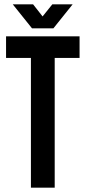

<svg xmlns="http://www.w3.org/2000/svg" viewBox="-20 -868 396 888"><path d="M8 -600H123V0H233V-600H348V-700H8ZM39 -848 128 -737H227L316 -848H222L177 -792L133 -848Z"/></svg>

Font: Bebas Neue
Style: Bold
Weight: 700
Designer: Ryoichi Tsunekawa
Foundry: Ryoichi Tsunekawa
Version: Version 1.300